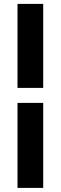

<svg xmlns="http://www.w3.org/2000/svg" viewBox="-20 -730 304 960"><path d="M196 -290.5H67.5V-710.5H196ZM196 209.5H67.5V-215.5H196Z"/></svg>

Font: Anek Bangla Medium
Style: Bold
Weight: 700
Version: Version 1.003